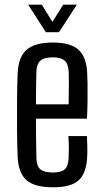

<svg xmlns="http://www.w3.org/2000/svg" viewBox="-20 -789 435 817"><path d="M271 -210H350Q351 -193 351.5 -166Q352 -139 351 -123Q348 -53 315.5 -22.5Q283 8 206 8Q126 8 92 -23Q58 -54 55 -123Q53 -171 52.5 -233.5Q52 -296 52.5 -360Q53 -424 55 -476Q58 -547 93.5 -577.5Q129 -608 205 -608Q281 -608 314.5 -577Q348 -546 351 -478Q352 -467 352.5 -435Q353 -403 352.5 -362Q352 -321 350 -284H133Q133 -243 133.5 -200.5Q134 -158 135 -115Q136 -81 152.5 -68Q169 -55 204 -55Q240 -55 255 -68Q270 -81 272 -115Q273 -130 273 -156Q273 -182 271 -210ZM205 -545Q167 -545 151.5 -530.5Q136 -516 135 -486Q134 -451 133.5 -416.5Q133 -382 133 -345H272Q273 -389 273 -430Q273 -471 272 -486Q270 -519 254 -532Q238 -545 205 -545ZM100 -769H158L203 -696L249 -769H307L231 -652H175Z"/></svg>

Font: Big Shoulders Text
Style: Regular
Weight: 400
Designer: Patric King
Foundry: XO Type Co
Version: Version 1.000; ttfautohint (v1.8.2)